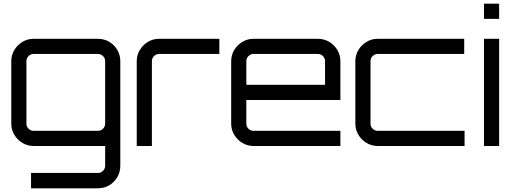

<svg xmlns="http://www.w3.org/2000/svg" viewBox="-20 -790 2795 1039"><path d="M148 229V146H510Q526 146 537.5 134.5Q549 123 549 107V0H162Q129 0 101.5 -16.5Q74 -33 57.5 -60.5Q41 -88 41 -121V-459Q41 -492 57.5 -519.5Q74 -547 101.5 -563.5Q129 -580 162 -580H510Q544 -580 571.5 -563.5Q599 -547 615 -519.5Q631 -492 631 -459V107Q631 141 615 168.5Q599 196 571.5 212.5Q544 229 510 229ZM162 -82H510Q526 -82 537.5 -93.5Q549 -105 549 -121V-459Q549 -475 537.5 -486.5Q526 -498 510 -498H162Q146 -498 134.5 -486.5Q123 -475 123 -459V-121Q123 -105 134.5 -93.5Q146 -82 162 -82Z M720 0V-459Q720 -492 736.5 -519.5Q753 -547 780.5 -563.5Q808 -580 841 -580H1167V-498H841Q825 -498 813.5 -486.5Q802 -475 802 -459V0Z M1352 0Q1319 0 1291.5 -16.5Q1264 -33 1247.5 -60.5Q1231 -88 1231 -121V-459Q1231 -492 1247.5 -519.5Q1264 -547 1291.5 -563.5Q1319 -580 1352 -580H1700Q1734 -580 1761.5 -563.5Q1789 -547 1805.5 -519.5Q1822 -492 1822 -459V-249H1313V-121Q1313 -105 1324.5 -93.5Q1336 -82 1352 -82H1822V0H1352ZM1313 -331H1739V-459Q1739 -475 1727.5 -486.5Q1716 -498 1700 -498H1352Q1336 -498 1324.5 -486.5Q1313 -475 1313 -459Z M2024 0Q1991 0 1963.5 -16.5Q1936 -33 1919.5 -60.5Q1903 -88 1903 -121V-459Q1903 -492 1919.5 -519.5Q1936 -547 1963.5 -563.5Q1991 -580 2024 -580H2492V-498H2024Q2008 -498 1996.5 -486.5Q1985 -475 1985 -459V-121Q1985 -105 1996.5 -93.5Q2008 -82 2024 -82H2494V0H2024Z M2599 0V-580H2681V0ZM2599 -688V-770H2681V-688Z"/></svg>

Font: Orbitron
Style: Regular
Weight: 400
Designer: Matt McInerney
Foundry: The League of Moveable Type
Version: Version 2.001